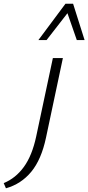

<svg xmlns="http://www.w3.org/2000/svg" viewBox="-150 -726 476 1035"><path d="M45 10 135 -413H189L98 16Q73 134 18.5 200Q-36 266 -118 289L-130 261Q-66 235 -21.5 174Q23 113 45 10ZM57 -510 203 -706H244L227 -672L101 -510ZM264 -510 208 -671 203 -706H244L306 -510Z"/></svg>

Font: Ysabeau Office Light
Style: Italic
Weight: 300
Italic angle: -12°
Designer: Christian Thalmann (Catharsis Fonts)
Version: Version 2.001;gftools[0.9.30]; featfreeze: tnum,lnum,ss02